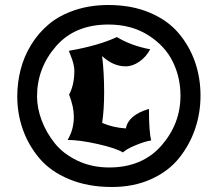

<svg xmlns="http://www.w3.org/2000/svg" viewBox="-20 -754 870 767"><path d="M413 -734Q506 -734 578 -703.5Q650 -673 693.5 -621.5Q737 -570 759 -506.5Q781 -443 781 -372Q781 -302 759 -238Q737 -174 694.5 -121.5Q652 -69 583 -38Q514 -7 427 -7Q331 -7 256.5 -38Q182 -69 138 -121Q94 -173 71.5 -236Q49 -299 49 -369Q49 -424 62.5 -476.5Q76 -529 105 -576Q134 -623 176 -658Q218 -693 279 -713.5Q340 -734 413 -734ZM413 -656Q279 -656 203.5 -569Q128 -482 128 -369Q128 -322 146.5 -273Q165 -224 199 -181.5Q233 -139 290 -112Q347 -85 416 -85Q548 -85 624.5 -172Q701 -259 701 -372Q701 -445 670 -508Q639 -571 572 -613.5Q505 -656 413 -656ZM471 -145Q444 -162 371 -178.5Q298 -195 250 -195Q275 -236 275 -288Q275 -327 256 -376Q277 -415 277 -471Q277 -485 273 -500.5Q269 -516 262.5 -531.5Q256 -547 255 -551Q375 -572 447 -606Q502 -572 580 -557Q564 -527 537 -508Q510 -489 482 -489Q432 -489 388 -530Q396 -464 396 -386Q396 -314 388 -263Q432 -244 483 -241Q492 -294 575 -319Q575 -227 584 -193Q558 -189 521 -173.5Q484 -158 471 -145Z"/></svg>

Font: NewRocker
Style: Regular
Weight: 400
Designer: Pablo Impallari, Brenda Gallo, Rodrigo Fuenzalida
Foundry: Pablo Impallari, Brenda Gallo, Rodrigo Fuenzalida
Version: Version 1.000